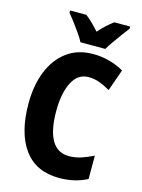

<svg xmlns="http://www.w3.org/2000/svg" viewBox="-137 -1008 813 1096"><g transform="rotate(15 269.5 -460.0)"><path d="M338 -590Q275 -590 242 -525.5Q209 -461 209 -355Q209 -242 243 -183.5Q277 -125 345 -125Q382 -125 417 -136.5Q452 -148 488 -166V-28Q415 10 323 10Q186 10 115.5 -86.5Q45 -183 45 -356Q45 -464 78.5 -547Q112 -630 175.5 -677Q239 -724 330 -724Q426 -724 512 -676L467 -548Q436 -566 404.5 -578Q373 -590 338 -590ZM241 -770Q231 -790 212 -817.5Q193 -845 172.5 -872Q152 -899 137 -917V-930H233Q272 -900 314 -852Q337 -878 357.5 -896.5Q378 -915 398 -930H492V-917Q477 -898 457.5 -871.5Q438 -845 419 -818Q400 -791 388 -770Z"/></g></svg>

Font: Noto Sans Thai Cond ExtBd
Style: Regular
Weight: 800
Width: 3
Designer: Monotype Design Team
Foundry: Monotype Imaging Inc.
Version: Version 2.002; ttfautohint (v1.8.4.7-5d5b)